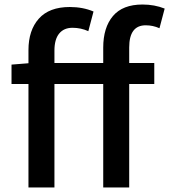

<svg xmlns="http://www.w3.org/2000/svg" viewBox="-20 -830 749 850"><path d="M106 -550V-608Q106 -696 152 -747.5Q198 -799 289 -799Q347 -799 394 -779L371 -692Q338 -707 301 -707Q263 -707 242 -681.5Q221 -656 221 -606V-551H437V-619Q437 -708 480 -759Q523 -810 611 -810Q664 -810 709 -792L686 -705Q657 -718 625 -718Q552 -718 552 -620V-551H663V-458H552V0H437V-458H221V0H106V-458H31V-544Z"/></svg>

Font: Sinter Medium
Style: Regular
Weight: 500
Foundry: Adobe & rsms
Version: Version 1.000